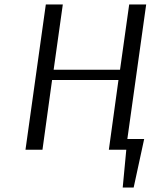

<svg xmlns="http://www.w3.org/2000/svg" viewBox="-20 -670 692 859"><path d="M543 0H467L510 -312H213L170 0H94L185 -650H261L220 -358H517L558 -650H634ZM529 169 545 0H467L474 -48H625L578 169Z"/></svg>

Font: Arsenal SC
Style: Italic
Weight: 400
Italic angle: -9.10001°
Designer: Andrij Shevchenko
Foundry: Stairsfor
Version: Version 2.001; ttfautohint (v1.8.4.7-5d5b)